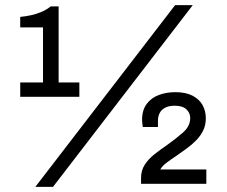

<svg xmlns="http://www.w3.org/2000/svg" viewBox="-20 -718 885 750"><path d="M118 12 664 -698H733L187 12ZM531 0V-23Q531 -53 546 -75.5Q561 -98 584 -116Q607 -134 632 -151Q667 -176 695 -200.5Q723 -225 723 -257Q723 -277 708 -291Q693 -305 663 -305Q639 -305 624.5 -297Q610 -289 603.5 -276Q597 -263 597 -246V-222H538Q537 -227 536 -234.5Q535 -242 535 -250Q535 -288 553 -312Q571 -336 600.5 -347Q630 -358 665 -358Q706 -358 732.5 -344Q759 -330 771.5 -307Q784 -284 784 -256Q784 -230 774 -209Q764 -188 747 -170.5Q730 -153 710 -138.5Q690 -124 670 -110Q649 -96 631.5 -83Q614 -70 606 -56H786V0ZM59 -340V-396H148V-611H59V-652Q80 -654 101 -658.5Q122 -663 142 -671.5Q162 -680 178 -693H209V-396H290V-340Z"/></svg>

Font: Archivo SemiBold
Style: Regular
Weight: 400
Version: Version 2.001